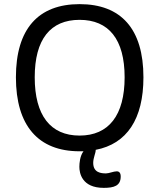

<svg xmlns="http://www.w3.org/2000/svg" viewBox="-20 -726 771 929"><path d="M674 -352C674 -586 566 -706 365 -706C165 -706 57 -586 57 -352C57 -118 165 6 365 6H384C367 28 364 63 364 81C364 110 375 183 482 183C532 183 564 173 564 128C564 111 557 103 545 103C529 103 508 113 493 113C470 113 431 110 431 62C431 38 443 15 443 1V-1C594 -30 674 -150 674 -352ZM365 -70C224 -70 148 -168 148 -352C148 -536 224 -630 365 -630C506 -630 583 -536 583 -352C583 -168 506 -70 365 -70Z"/></svg>

Font: Asap
Style: Regular
Weight: 400
Designer: Pablo Cosgaya
Foundry: Pablo Cosgaya
Version: Version 1.007;PS 001.007;hotconv 1.0.70;makeotf.lib2.5.58329